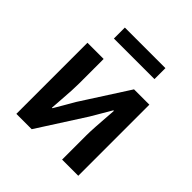

<svg xmlns="http://www.w3.org/2000/svg" viewBox="-182 -806 938 938"><g transform="rotate(45 287.0 -336.5)"><path d="M73.2 0V-491.2H185.1V-321.8Q185.1 -298.8 183.6 -271Q182.1 -243.2 179 -202.4Q175.8 -161.6 174.8 -144H178.2Q184.6 -155.3 207.3 -193.6Q230 -231.9 238.8 -248L395 -491.2H501V0H389.2V-168.9Q389.2 -210.9 399.9 -347.2H396Q376.5 -313 335 -243.2L179.2 0ZM149.9 -597.2V-672.9H430.2V-597.2Z"/></g></svg>

Font: Toshiba Sans Medium
Style: Regular
Weight: 500
Designer: Paul D. Hunt
Foundry: Toshiba Corporation
Version: Version 2.020;PS 2.0;hotconv 1.0.86;makeotf.lib2.5.63406